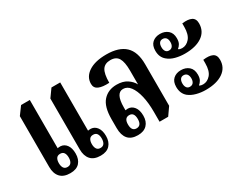

<svg xmlns="http://www.w3.org/2000/svg" viewBox="-72 -912 1598 1275"><g transform="rotate(-30 726.5 -275.0)"><path d="M184 4Q133 4 107.5 -24Q82 -52 82 -102V-492L126 -552H193V-182Q199 -184 216 -184Q244 -182 261.5 -158Q279 -134 279 -92Q279 -48 255.5 -22Q232 4 184 4ZM417 4Q366 4 341 -24Q316 -52 316 -102V-492L359 -552H426V-182Q432 -184 449 -184Q477 -182 494.5 -158Q512 -134 512 -92Q512 -48 488 -22Q464 4 417 4ZM188 -41Q208 -41 217 -55Q226 -69 226 -92Q226 -115 217 -128.5Q208 -142 188 -142Q168 -142 159 -128.5Q150 -115 150 -92Q150 -69 159 -55Q168 -41 188 -41ZM441 -41Q461 -41 470 -55Q479 -69 479 -92Q479 -115 470 -128.5Q461 -142 441 -142Q421 -142 412 -128.5Q403 -115 403 -92Q403 -69 412 -55Q421 -41 441 -41Z M699 10Q648 10 623.5 -19Q599 -48 599 -102V-170Q599 -266 638 -309Q677 -352 742 -352Q790 -352 821 -331.5Q852 -311 867 -282V-388Q867 -454 849 -484Q831 -514 788 -514Q745 -514 726 -485Q707 -456 707 -387Q655 -384 626.5 -396.5Q598 -409 598 -441Q598 -495 647.5 -527.5Q697 -560 783 -560Q879 -560 927 -515Q975 -470 975 -375V-56L933 4H867V-72Q867 -141 854.5 -193.5Q842 -246 819.5 -276Q797 -306 765 -306Q709 -306 709 -197V-175Q712 -175 717.5 -176Q723 -177 728 -177Q757 -176 775.5 -152Q794 -128 794 -85Q794 -41 769.5 -15.5Q745 10 699 10ZM713 -34Q751 -34 751 -84Q751 -135 714 -135Q676 -135 676 -85Q676 -34 713 -34Z M1240 -303Q1203 -303 1168.5 -312Q1134 -321 1111 -341Q1095 -354 1086.5 -373Q1078 -392 1078 -418Q1078 -459 1101 -479.5Q1124 -500 1160 -500Q1196 -500 1220 -479.5Q1244 -459 1244 -419Q1244 -392 1235 -377Q1226 -362 1215 -354V-351Q1226 -344 1242 -344Q1275 -344 1299.5 -372.5Q1324 -401 1324 -460V-486Q1370 -492 1395.5 -479.5Q1421 -467 1421 -431Q1421 -370 1372.5 -336.5Q1324 -303 1240 -303ZM1158 -374Q1176 -374 1185 -386Q1194 -398 1194 -418Q1194 -439 1185 -450.5Q1176 -462 1158 -462Q1142 -462 1133.5 -450.5Q1125 -439 1125 -418Q1125 -398 1133.5 -386Q1142 -374 1158 -374ZM1240 -25Q1203 -25 1169 -34Q1135 -43 1111 -62Q1078 -90 1078 -140Q1078 -181 1101 -201.5Q1124 -222 1160 -222Q1196 -222 1220 -201.5Q1244 -181 1244 -140Q1244 -114 1235 -98.5Q1226 -83 1215 -75V-72Q1226 -66 1242 -66Q1275 -66 1299.5 -94Q1324 -122 1324 -181V-207Q1370 -213 1395.5 -201Q1421 -189 1421 -152Q1421 -92 1372.5 -58.5Q1324 -25 1240 -25ZM1158 -96Q1176 -96 1185 -108Q1194 -120 1194 -140Q1194 -160 1185 -172Q1176 -184 1158 -184Q1142 -184 1133.5 -172Q1125 -160 1125 -140Q1125 -120 1133.5 -108Q1142 -96 1158 -96Z"/></g></svg>

Font: Noto Serif Thai ExtraCondensed SemiBold
Style: Regular
Weight: 600
Width: 2
Designer: Monotype Design Team
Foundry: Monotype Imaging Inc.
Version: Version 2.001; ttfautohint (v1.8.4.7-5d5b)